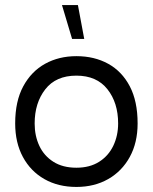

<svg xmlns="http://www.w3.org/2000/svg" viewBox="-20 -727 604 759"><path d="M282 12Q210 12 155.5 -19Q101 -50 70.5 -106.5Q40 -163 40 -239Q40 -327 72 -386Q104 -445 158.5 -475Q213 -505 282 -505Q353 -505 407.5 -475Q462 -445 493 -386Q524 -327 524 -239Q524 -163 493 -106.5Q462 -50 407.5 -19Q353 12 282 12ZM282 -64Q335 -64 372 -87.5Q409 -111 428 -151Q447 -191 447 -239Q447 -321 404.5 -374.5Q362 -428 282 -428Q201 -428 159 -374Q117 -320 117 -239Q117 -190 135.5 -150.5Q154 -111 191 -87.5Q228 -64 282 -64ZM313 -573H265L225 -707H288Z"/></svg>

Font: Kulim Park
Style: Regular
Weight: 400
Designer: Noponies / Dale Sattler
Foundry: Noponies
Version: Version 1.000; ttfautohint (v1.8.3)